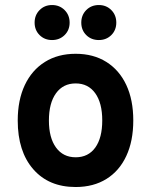

<svg xmlns="http://www.w3.org/2000/svg" viewBox="-20 -739 606 771"><path d="M283.8 12Q175.8 12 113.5 -59.5Q51.2 -130.9 51.2 -255Q51.2 -337.2 79.6 -397.4Q108 -457.5 160.2 -490.2Q212.5 -523 283.8 -523Q355 -523 406.9 -490.4Q458.9 -457.9 487.1 -397.9Q515.2 -337.9 515.2 -255.4Q515.2 -172.6 487.2 -112.7Q459.3 -52.7 407.4 -20.4Q355.4 12 283.8 12ZM283.8 -107.4Q334.5 -107.4 362.6 -146.4Q390.6 -185.3 390.6 -255.4Q390.6 -325.7 362.2 -364.9Q333.9 -404 283.8 -404Q233.5 -404 204.9 -364.5Q176.4 -325 176.4 -255Q176.4 -185.8 204.9 -146.6Q233.5 -107.4 283.8 -107.4ZM377 -578.2Q346.4 -578.2 326.4 -598.1Q306.4 -618 306.4 -648.2Q306.4 -678.4 326.4 -698.6Q346.4 -718.8 377 -718.8Q406.9 -718.8 427 -698.6Q447 -678.4 447 -648.2Q447 -618 427 -598.1Q406.9 -578.2 377 -578.2ZM189 -578.2Q159 -578.2 139 -598.1Q119 -618 119 -648.2Q119 -678.4 139 -698.6Q159 -718.8 189 -718.8Q219.2 -718.8 239.4 -698.6Q259.6 -678.4 259.6 -648.2Q259.6 -618 239.4 -598.1Q219.2 -578.2 189 -578.2Z"/></svg>

Font: Overpass
Style: Regular
Weight: 400
Designer: Delve Withrington, Dave Bailey, Thomas Jockin
Foundry: Delve Fonts LLC
Version: Version 4.000